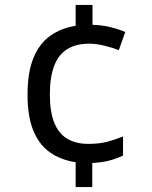

<svg xmlns="http://www.w3.org/2000/svg" viewBox="-20 -744 612 774"><path d="M353 -644Q391 -643 425.5 -634.5Q460 -626 485 -615L459 -542Q433 -552 400 -560Q367 -568 340 -568Q286 -568 250.5 -545.5Q215 -523 198 -477.5Q181 -432 181 -363Q181 -294 198.5 -250Q216 -206 250.5 -185Q285 -164 336 -164Q380 -164 412.5 -172.5Q445 -181 476 -194V-117Q449 -104 420 -96.5Q391 -89 352 -87V10H285V-90Q226 -99 182.5 -129Q139 -159 115 -216Q91 -273 91 -362Q91 -453 115 -511Q139 -569 183 -600Q227 -631 285 -640V-724H353Z"/></svg>

Font: Noto Sans Georgian
Style: Regular
Weight: 400
Designer: Monotype Design Team, Akaki Razmadze
Foundry: Google LLC
Version: Version 2.002